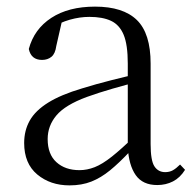

<svg xmlns="http://www.w3.org/2000/svg" viewBox="-20 -546 591 580"><path d="M190 14Q132 14 92.5 -19Q53 -52 53 -114Q53 -152 70 -182Q87 -212 125.5 -236Q164 -260 228 -279Q270 -292 315.5 -303.5Q361 -315 401 -324V-300Q361 -290 319.5 -278Q278 -266 242 -253Q177 -229 150.5 -197.5Q124 -166 124 -126Q124 -80 150.5 -56Q177 -32 220 -32Q243 -32 266 -41Q289 -50 318 -73Q347 -96 386 -134L393 -88H372Q340 -54 312.5 -31.5Q285 -9 256 2.5Q227 14 190 14ZM455 13Q411 13 390 -17Q369 -47 366 -101V-105V-354Q366 -411 353.5 -441Q341 -471 315.5 -483Q290 -495 250 -495Q221 -495 191 -486.5Q161 -478 129 -459L168 -486L150 -407Q147 -384 135.5 -374.5Q124 -365 107 -365Q74 -365 67 -398Q83 -458 135 -492Q187 -526 267 -526Q352 -526 393.5 -485.5Q435 -445 435 -354V-111Q435 -61 446.5 -43.5Q458 -26 479 -26Q492 -26 502 -31.5Q512 -37 524 -49L539 -33Q524 -9 502.5 2Q481 13 455 13Z"/></svg>

Font: Noto Serif TC ExtraLight Light
Style: Regular
Weight: 300
Version: Version 2.003-H1;hotconv 1.1.1;makeotfexe 2.6.0